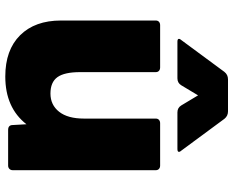

<svg xmlns="http://www.w3.org/2000/svg" viewBox="-100 -750 903 744"><g transform="rotate(90 352.0 -378.5)"><path d="M60 -163V-530Q60 -538 65 -542.5Q70 -547 78 -547H242Q250 -547 255 -542.5Q260 -538 260 -530V-237Q260 -176 279.5 -149Q299 -122 343 -122Q387 -122 413.5 -155.5Q440 -189 440 -252V-530Q440 -538 445 -542.5Q450 -547 458 -547H622Q630 -547 635 -542.5Q640 -538 640 -530V24Q640 32 635 37Q630 42 622 42H484Q465 42 465 24L462 -29Q398 53 277 53Q174 53 117 -4.5Q60 -62 60 -163ZM284 -614H142Q131 -614 131 -620Q131 -624 135 -628L259 -796Q270 -810 288 -810H412Q430 -810 441 -796L565 -628Q569 -624 569 -620Q569 -614 558 -614H416Q398 -614 389 -629L350 -694L311 -629Q302 -614 284 -614Z"/></g></svg>

Font: LINE Seed JP_TTF ExtraBold
Style: Regular
Weight: 800
Designer: LY Corporation & Fontrix & Fontworks
Version: Version 1.015